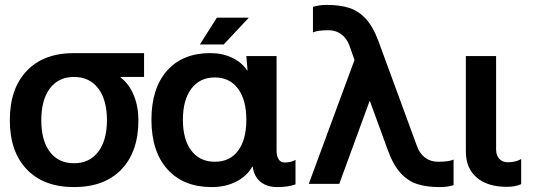

<svg xmlns="http://www.w3.org/2000/svg" viewBox="-20 -748 2170 781"><path d="M566 -532V-435H470V-433Q505 -407 524 -361Q543 -315 543 -259Q543 -131 474 -59Q405 13 281 13Q158 13 89 -59Q20 -131 20 -259Q20 -388 89 -460Q158 -532 281 -532ZM281 -84Q344 -84 379.5 -130.5Q415 -177 415 -259Q415 -342 379.5 -388.5Q344 -435 281 -435Q218 -435 183 -388.5Q148 -342 148 -259Q148 -176 183 -130Q218 -84 281 -84Z M596 -261Q596 -389 659.5 -460.5Q723 -532 835 -532Q884 -532 923.5 -513.5Q963 -495 985 -462H987L982 -520H1105V-135Q1105 -113 1113.5 -100Q1122 -87 1136 -87Q1166 -87 1182 -98V2Q1152 13 1108 13Q1065 13 1039 -9Q1013 -31 1008 -70H1006Q984 -31 940.5 -9Q897 13 841 13Q726 13 661 -59.5Q596 -132 596 -261ZM854 -90Q915 -90 948.5 -135Q982 -180 982 -261Q982 -342 948 -387.5Q914 -433 854 -433Q793 -433 758.5 -387.5Q724 -342 724 -261Q724 -180 758.5 -135Q793 -90 854 -90ZM862 -676H992L890 -567H793Z M1236 0 1422 -504 1402 -561Q1391 -592 1368.5 -608.5Q1346 -625 1317 -625Q1271 -625 1253 -616V-720Q1277 -728 1309 -728Q1362 -728 1400 -716Q1438 -704 1468 -671.5Q1498 -639 1520 -579L1676 -154Q1687 -123 1709.5 -106.5Q1732 -90 1761 -90Q1807 -90 1825 -99V5Q1801 13 1769 13Q1716 13 1678 1Q1640 -11 1610 -43.5Q1580 -76 1558 -136L1485 -336H1483L1360 0Z M1875 -520H1998V-141Q1998 -116 2011 -102Q2024 -88 2046 -88Q2077 -88 2100 -101V1Q2076 12 2042 12Q1963 12 1919 -26Q1875 -64 1875 -131Z"/></svg>

Font: Non Bureau Medium
Style: Regular
Weight: 500
Designer: Jona Saucedo
Foundry: Non Foundry
Version: Version 1.000; ttfautohint (v1.8.4)